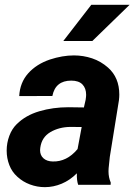

<svg xmlns="http://www.w3.org/2000/svg" viewBox="-20 -770 560 800"><path d="M243.7 -599.1 360.4 -750H520L364.7 -599.1ZM305.7 0Q299.3 -18.6 300.3 -47.9Q271.5 -19 237.1 -4.6Q202.6 9.8 167 9.8Q134.8 9.8 104.7 -1.5Q74.7 -12.7 52.2 -33.7Q29.8 -53.7 18.8 -82.3Q7.8 -110.8 7.8 -142.6Q7.8 -174.3 18.8 -203.9Q29.8 -233.4 49.8 -252.9Q86.9 -289.6 143.8 -306.4Q200.7 -323.2 265.1 -323.2L329.6 -322.3L336.9 -354.5Q338.9 -368.2 338.9 -374.5Q338.9 -402.3 323.5 -418.2Q308.1 -434.1 276.9 -434.1Q210.9 -434.1 198.2 -370.1L60.1 -369.6Q63 -425.8 97.4 -464.4Q131.8 -502.9 188 -522Q240.2 -539.1 288.1 -539.1Q327.1 -539.1 363.8 -526.9Q400.4 -514.6 430.2 -488.3Q477.1 -446.8 477.1 -376Q477.1 -365.2 475.6 -352.5L437.5 -116.2L432.6 -68.8Q432.1 -64.5 432.1 -56.2Q432.1 -30.8 441.4 -9.3L440.9 0ZM303.2 -148.9 320.3 -240.7 273.4 -241.2Q226.1 -240.7 189.9 -219.5Q153.8 -198.2 147.9 -154.8Q147 -147.9 147 -144.5Q147 -123 161.1 -110.4Q175.3 -97.7 199.2 -97.2Q258.3 -95.2 303.2 -148.9Z"/></svg>

Font: Mardoto
Style: Bold Italic
Weight: 700
Italic angle: -12°
Designer: Christian Robertson, Vahan Hovhannisyan
Foundry: Google
Version: Version 1.000